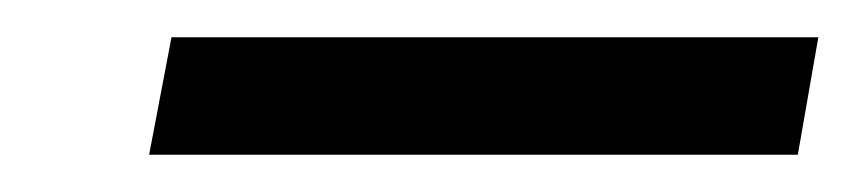

<svg xmlns="http://www.w3.org/2000/svg" viewBox="-20 -671 459 103"><path d="M60 -588 72 -651H419L408 -588Z"/></svg>

Font: DM Sans 36pt
Style: Italic
Weight: 400
Italic angle: -10°
Designer: Colophon Foundry, Jonny Pinhorn
Foundry: Colophon Foundry
Version: Version 4.004;gftools[0.9.30]